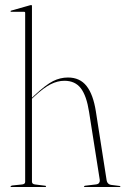

<svg xmlns="http://www.w3.org/2000/svg" viewBox="-20 -743 498 763"><path d="M107 -719V-354.5L118 -365Q162.5 -406.5 191 -420.8Q219.5 -435 250 -435Q297.5 -435 324 -401.2Q350.5 -367.5 361 -300L403.5 -28Q406 -10 423.5 -8L455.5 -4Q458.5 -4 458.5 -2Q458.5 0 455.5 0H317.5Q313.5 0 313.5 -2Q313.5 -4 318.5 -5L360.5 -10Q370.5 -11 374 -16.5Q377.5 -22 376.5 -28L334 -298Q324 -362.5 301.2 -392.2Q278.5 -422 236 -422Q208.5 -422 181 -408Q153.5 -394 120 -363L107 -351V-21Q107 -11.5 119 -10L159 -5Q163 -5 163 -2Q163 0 160 0H24Q22 0 22 -2Q22 -4.5 29 -6L68 -10Q80 -11.5 80 -20V-692Q80 -696 76 -696H24Q22 -696 22 -698Q22 -700.5 25 -701L99 -722Q102 -723 104 -723Q107 -723 107 -719Z"/></svg>

Font: Fraunces 144pt S000 Thin
Style: Regular
Weight: 100
Version: Version 1.000; ttfautohint (v1.8.3)